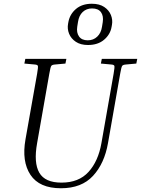

<svg xmlns="http://www.w3.org/2000/svg" viewBox="-20 -994 752 1024"><path d="M518 -655 523 -680H712L707 -655L652 -650Q636 -649 631.5 -642.5Q627 -636 621 -601L556 -231Q537 -122 476 -56Q415 10 305 10Q190 10 142.5 -61.5Q95 -133 116 -251L178 -601Q184 -636 182 -642.5Q180 -649 165 -650L110 -655L115 -680H334L329 -655L274 -650Q258 -649 253.5 -642.5Q249 -636 243 -601L178 -231Q159 -126 189.5 -73Q220 -20 308 -20Q400 -20 452 -77Q504 -134 521 -231L586 -601Q592 -636 590 -642.5Q588 -649 573 -650ZM470 -974Q510 -974 535.5 -957Q561 -940 571.5 -914Q582 -888 577 -861L575 -850Q568 -810 535 -782Q502 -754 449 -754Q410 -754 384.5 -771Q359 -788 348.5 -814Q338 -840 343 -867L345 -878Q353 -919 385.5 -946.5Q418 -974 470 -974ZM448 -779Q478 -779 498.5 -798.5Q519 -818 524 -851L528 -876Q533 -909 518.5 -929Q504 -949 471 -949Q441 -949 421 -930Q401 -911 396 -877L392 -852Q387 -820 401.5 -799.5Q416 -779 448 -779Z"/></svg>

Font: Inria Serif Light
Style: Italic
Weight: 300
Italic angle: -10°
Designer: Black Foundry Team
Foundry: Black Foundry
Version: Version 1.000; ttfautohint (v1.8.3)